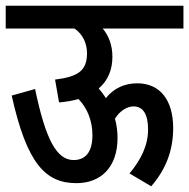

<svg xmlns="http://www.w3.org/2000/svg" viewBox="-20 -642 663 673"><path d="M0 -622V-542H241C269 -523 285 -492 285 -455C285 -393 252 -373 173 -363L187 -283C212 -285 235 -289 255 -295C286 -263 304 -219 304 -168C304 -106 277 -81 238 -81C179 -81 140 -152 103 -330L21 -307C74 -69 139 0 248 0C333 0 392 -55 392 -159C392 -182 389 -204 383 -226C399 -252 424 -269 448 -269C482 -269 499 -241 499 -188C499 -132 474 -82 434 -34L510 11C563 -50 587 -117 587 -193C587 -290 542 -350 461 -350C417 -350 379 -333 351 -298C344 -310 335 -321 326 -332C358 -359 374 -397 374 -443C374 -482 362 -516 340 -542H623V-622Z"/></svg>

Font: Noto Sans Devanagari ExtraCondensed Medium
Style: Regular
Weight: 500
Width: 2
Designer: Jelle Bosma - Monotype Design Team
Foundry: Monotype Imaging Inc.
Version: Version 2.004